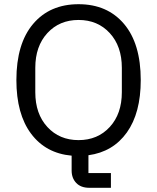

<svg xmlns="http://www.w3.org/2000/svg" viewBox="-20 -730 748 914"><path d="M508 94V164H405Q365 164 343 141Q321 118 321 82V11Q198 0 128 -93.5Q58 -187 58 -349Q58 -522 137.5 -616Q217 -710 354 -710Q491 -710 570.5 -616Q650 -522 650 -349Q650 -192 584 -99.5Q518 -7 401 9V94ZM560 -291V-407Q560 -510 502.5 -572.5Q445 -635 354 -635Q263 -635 205.5 -572.5Q148 -510 148 -407V-291Q148 -188 205.5 -125.5Q263 -63 354 -63Q445 -63 502.5 -125.5Q560 -188 560 -291Z"/></svg>

Font: Aneliza
Style: Regular
Weight: 400
Designer: Mike Abbink, Paul van der Laan, Pieter van Rosmalen
Foundry: Bold Monday
Version: Version 3.0